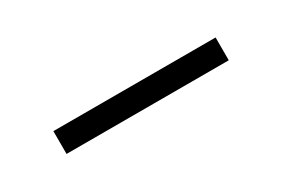

<svg xmlns="http://www.w3.org/2000/svg" viewBox="-7 -427 482 328"><g transform="rotate(-30 234.0 -263.5)"><path d="M74 -286H394V-241H74Z"/></g></svg>

Font: Eudoxus Sans ExtraLight
Style: Regular
Weight: 200
Designer: Stijn de Vries
Foundry: tokotype
Version: Version 2.005